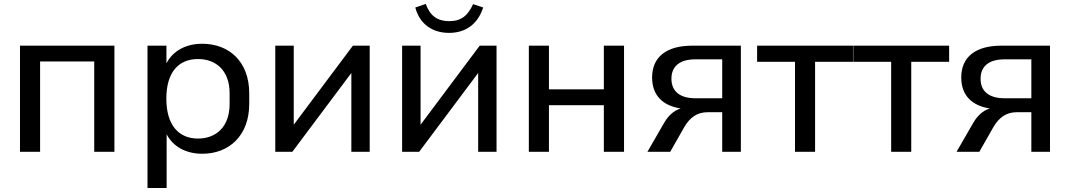

<svg xmlns="http://www.w3.org/2000/svg" viewBox="-20 -771 5434 975"><path d="M183.6 0V-459H458.5V0H561V-539.1H81.5V0Z M826.2 183.6V-89.4C858.4 -26.4 924.8 9.8 1006.8 9.8C1143.6 9.8 1245.6 -82.5 1245.6 -243.2V-297.4C1245.6 -458 1143.6 -548.8 1006.8 -548.8C924.3 -548.8 857.4 -512.7 825.2 -449.2V-539.1H729V183.6ZM985.4 -67.4C887.7 -67.4 824.7 -135.3 824.7 -270C824.7 -405.3 887.7 -471.2 985.4 -471.2C1076.2 -471.2 1146 -413.6 1146 -297.4V-243.2C1146 -125.5 1076.2 -67.4 985.4 -67.4Z M1464.4 0 1764.2 -400.4V0H1857.4V-539.1H1772L1471.7 -137.7V-539.1H1377.9V0Z M2108.4 0 2408.2 -400.4V0H2501.5V-539.1H2416L2115.7 -137.7V-539.1H2022V0ZM2260.7 -604C2343.8 -604 2406.2 -647.9 2433.6 -732.9L2382.3 -750C2356.4 -691.4 2321.3 -663.6 2261.2 -663.6C2201.2 -663.6 2163.6 -690.9 2142.1 -751L2088.9 -732.9C2109.9 -652.8 2171.4 -604 2260.7 -604Z M2767.6 0V-236.8H3046.4V0H3148.9V-539.1H3046.4V-317.4H2767.6V-539.1H2665.5V0Z M3383.3 0 3455.6 -127C3483.9 -174.3 3519.5 -201.2 3574.2 -201.2H3647.5V0H3742.2V-539.1H3495.1C3363.8 -539.1 3291.5 -481.4 3291.5 -377.4C3291.5 -288.1 3344.2 -234.4 3436.5 -220.2C3402.8 -210 3374.5 -184.6 3353.5 -148.9L3267.6 0ZM3511.7 -272C3432.6 -272 3389.6 -307.1 3389.6 -371.1C3389.6 -434.1 3431.2 -469.7 3511.7 -469.7H3647.5V-272Z M4119.1 0V-457H4311.5V-539.1H3824.7V-457H4017.1V0Z M4607.4 0V-457H4799.8V-539.1H4313V-457H4505.4V0Z M4953.1 0 5025.4 -127C5053.7 -174.3 5089.4 -201.2 5144 -201.2H5217.3V0H5312V-539.1H5064.9C4933.6 -539.1 4861.3 -481.4 4861.3 -377.4C4861.3 -288.1 4914.1 -234.4 5006.3 -220.2C4972.7 -210 4944.3 -184.6 4923.3 -148.9L4837.4 0ZM5081.5 -272C5002.4 -272 4959.5 -307.1 4959.5 -371.1C4959.5 -434.1 5001 -469.7 5081.5 -469.7H5217.3V-272Z"/></svg>

Font: Winston
Style: Regular
Weight: 400
Designer: Vernon Adams, Kim Jin-seong, David Berlow, Cristiano Sobral
Foundry: The Winston Project Authors
Version: Version 3.004